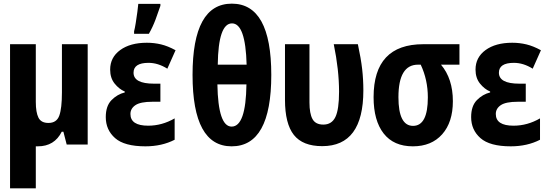

<svg xmlns="http://www.w3.org/2000/svg" viewBox="-20 -791 3040 1051"><path d="M187 10Q278 10 318 -70H327L345 0H460V-549H319V-285Q319 -198 304.5 -158Q290 -118 245 -118Q205 -118 190.5 -147Q176 -176 176 -233V-549H35V240H176V10Q181 10 187 10Z M795 -606Q816 -643 831 -683Q846 -723 858 -759V-770H737Q736 -757 732 -726.5Q728 -696 723 -665Q718 -634 714 -620V-606ZM936 -26V-143Q867 -103 791 -103Q694 -103 694 -167Q694 -197 721.5 -215.5Q749 -234 814 -234H858V-333H823Q711 -333 711 -393Q711 -447 793 -447Q845 -447 896 -415L941 -516Q899 -539 861.5 -548Q824 -557 784 -557Q693 -557 638 -517Q583 -477 583 -410Q583 -364 607.5 -333.5Q632 -303 663 -290V-285Q622 -275 590.5 -243Q559 -211 559 -150Q559 -80 610 -35Q661 10 776 10Q866 10 936 -26Z M1465 -381Q1465 -771 1249 -771Q1034 -771 1034 -381Q1034 10 1248 10Q1465 10 1465 -381ZM1250 -663Q1324 -663 1330 -437H1172Q1175 -663 1250 -663ZM1170 -329H1329Q1326 -98 1248 -98Q1174 -98 1170 -329Z M1969 -296Q1969 -355 1962.5 -412.5Q1956 -470 1939 -549H1807Q1836 -408 1836 -289Q1836 -192 1816 -150.5Q1796 -109 1750 -109Q1707 -109 1690.5 -139.5Q1674 -170 1674 -230V-549H1540V-245Q1540 -114 1588.5 -52.5Q1637 9 1744 9Q1969 9 1969 -296Z M2459 -237Q2459 -360 2394 -437H2495V-549H2297Q2025 -549 2025 -259Q2025 -131 2080 -60.5Q2135 10 2240 10Q2342 10 2400.5 -56Q2459 -122 2459 -237ZM2161 -259Q2161 -437 2268 -437H2283Q2322 -354 2322 -258Q2322 -102 2241 -102Q2161 -102 2161 -259Z M2936 -26V-143Q2867 -103 2791 -103Q2694 -103 2694 -167Q2694 -197 2721.5 -215.5Q2749 -234 2814 -234H2858V-333H2823Q2711 -333 2711 -393Q2711 -447 2793 -447Q2845 -447 2896 -415L2941 -516Q2899 -539 2861.5 -548Q2824 -557 2784 -557Q2693 -557 2638 -517Q2583 -477 2583 -410Q2583 -364 2607.5 -333.5Q2632 -303 2663 -290V-285Q2622 -275 2590.5 -243Q2559 -211 2559 -150Q2559 -80 2610 -35Q2661 10 2776 10Q2866 10 2936 -26Z"/></svg>

Font: Noto Sans Mono UI Condensed ExtraBold
Style: Regular
Weight: 800
Width: 3
Designer: Monotype Design team
Foundry: Monotype Imaging Inc.
Version: 1.000